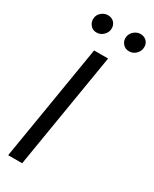

<svg xmlns="http://www.w3.org/2000/svg" viewBox="-236 -989 838 1045"><g transform="rotate(30 183.5 -466.0)"><path d="M227.5 -727.5 107.4 0H19.5L139.6 -727.5ZM100.6 -818.4Q77.1 -817.9 61.8 -836.9Q46.4 -856 49.8 -880.9Q52.7 -902.8 70.8 -917.2Q88.9 -931.6 109.4 -931.6Q135.7 -931.6 150.9 -913.8Q166 -896 162.1 -869.1Q158.7 -849.1 141.4 -833.5Q124 -817.9 100.6 -818.4ZM304.7 -818.4Q281.7 -817.9 265.9 -836.4Q250 -855 253.9 -880.9Q257.8 -902.8 275.6 -917.2Q293.5 -931.6 313.5 -931.6Q340.3 -931.6 355.5 -913.8Q370.6 -896 366.2 -869.1Q362.8 -849.1 345.7 -833.5Q328.6 -817.9 304.7 -818.4Z"/></g></svg>

Font: Inter Tight
Style: Italic
Weight: 400
Italic angle: -9.39999°
Designer: Rasmus Andersson
Foundry: rsms
Version: Version 3.002